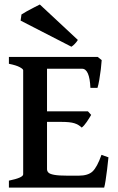

<svg xmlns="http://www.w3.org/2000/svg" viewBox="-20 -853 536 873"><path d="M442.4 -579.6Q441.4 -563.5 438.5 -538.3Q435.5 -513.2 431.4 -489.5Q427.2 -465.8 423.3 -453.6H391.1Q387.2 -540.5 353 -540.5H169.4L183.1 -594.2H424.3ZM394.5 -330.6Q387.2 -317.4 374.5 -298.8Q361.8 -280.3 351.6 -272.9Q337.4 -286.6 317.9 -292.7Q298.3 -298.8 259.3 -298.8H162.6L173.3 -346.7H379.9ZM473.1 -137.7Q470.7 -110.8 467 -82.5Q463.4 -54.2 460 -31.7Q456.5 -9.3 453.6 0H20.5V-31.7Q85.4 -44.9 85.4 -60.5V-533.7Q85.4 -539.1 69.8 -547.6Q54.2 -556.2 20.5 -563V-594.2H261.2V-563Q230 -559.6 211.9 -554.9Q193.8 -550.3 193.8 -543.9V-84Q193.8 -74.7 200.4 -68.1Q207 -61.5 227.3 -57.9Q247.6 -54.2 288.6 -54.2H337.4Q380.9 -54.2 401.4 -74Q421.9 -93.8 441.4 -148.9ZM334 -671.4Q329.1 -663.1 320.6 -654.1Q312 -645 304.7 -640.6L73.7 -759.3L77.6 -787.1Q83 -791 100.3 -800.8Q117.7 -810.5 136 -819.8Q154.3 -829.1 161.1 -832.5Z"/></svg>

Font: Namdhinggo SemiBold
Style: Regular
Weight: 600
Designer: Victor Gaultney
Foundry: SIL International
Version: Version 3.001